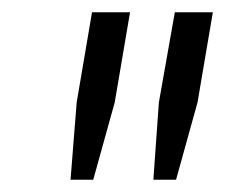

<svg xmlns="http://www.w3.org/2000/svg" viewBox="-20 -706 367 313"><path d="M95 -413H132L167 -539L192 -686H130L105 -539ZM230 -413H267L302 -539L327 -686H265L239 -539Z"/></svg>

Font: Archivo ExtraLight
Style: Italic
Weight: 200
Italic angle: -10°
Designer: Hector Gatti
Foundry: Omnibus-Type
Version: Version 2.001